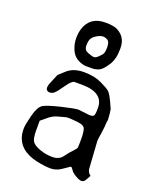

<svg xmlns="http://www.w3.org/2000/svg" viewBox="-127 -728 648 807"><g transform="rotate(20 197.5 -325.0)"><path d="M204.1 -655.3Q243.2 -655.3 259.8 -645.5Q299.8 -624 299.8 -576.2Q299.8 -576.2 299.8 -570.3Q299.8 -525.4 281.2 -498Q261.7 -467.8 246.6 -461.4Q231.4 -455.1 218.8 -455.1H189.5Q172.9 -455.1 151.9 -466.3Q130.9 -477.5 120.6 -502.4Q110.4 -527.3 110.4 -551.3Q110.4 -575.2 116.2 -593.8Q135.7 -655.3 204.1 -655.3ZM239.7 -527.3Q246.1 -535.2 246.1 -559.6Q246.1 -584 235.8 -590.3Q225.6 -596.7 214.4 -596.7Q203.1 -596.7 187.5 -587.4Q171.9 -578.1 166.5 -567.4Q161.1 -556.6 161.1 -537.1Q161.1 -517.6 177.7 -510.7Q194.3 -503.9 204.1 -502.4Q213.9 -501 223.6 -510.3Q233.4 -519.5 239.7 -527.3ZM296.9 -306.6Q296.9 -376 199.2 -376Q199.2 -376 167 -376Q155.3 -376 134.3 -345.7Q113.3 -315.4 104 -307.1Q94.7 -298.8 83 -298.8Q73.2 -298.8 68.4 -306.6Q66.4 -309.6 66.4 -314.5Q66.4 -322.3 70.3 -333Q86.9 -374 88.9 -377.9Q89.8 -379.9 117.2 -404.3Q144.5 -428.7 190.9 -428.7Q237.3 -428.7 270 -413.1Q302.7 -397.5 312 -388.7Q321.3 -379.9 334.5 -352.1Q347.7 -324.2 348.6 -321.3Q349.6 -318.4 351.6 -300.8Q353.5 -277.3 353.5 -273.4Q352.5 -268.6 351.6 -263.7Q351.6 -247.1 346.7 -213.9Q341.8 -183.6 341.8 -177.7Q341.8 -176.8 341.8 -175.8L349.6 -54.7Q350.6 -42 361.3 -31.2L365.2 -28.3L355.5 -10.7Q347.7 4.9 336.9 4.9Q336.9 4.9 335.9 4.9Q326.2 4.9 308.6 -5.4Q291 -15.6 284.2 -27.3Q279.3 -35.2 275.4 -36.1Q271.5 -35.2 269.5 -33.2Q261.7 -27.3 240.7 -13.7Q219.7 0 195.3 0Q170.9 0 133.8 -7.8Q48.8 -26.4 35.2 -93.8Q33.2 -104.5 33.2 -120.1Q33.2 -135.7 44.4 -179.7Q55.7 -223.6 74.2 -234.4Q92.8 -245.1 149.9 -258.8Q207 -272.5 222.7 -272.5L274.4 -266.6Q286.1 -266.6 291.5 -271Q296.9 -275.4 296.9 -306.6ZM107.4 -191.4 85 -172.9V-129.9Q85 -92.8 94.2 -80.1Q103.5 -67.4 130.4 -57.6Q157.2 -47.9 187 -47.9Q216.8 -47.9 231.9 -68.8Q247.1 -89.8 260.3 -103Q273.4 -116.2 274.4 -122.6Q275.4 -128.9 275.4 -160.6Q275.4 -192.4 270 -206.1Q264.6 -219.7 234.9 -222.7Q205.1 -225.6 195.3 -225.6Q185.5 -225.6 180.2 -223.6Q174.8 -221.7 151.4 -215.8Q127.9 -210 107.4 -191.4Z"/></g></svg>

Font: Drukaatie burti
Style: Light
Weight: 300
Version: Version 0.14